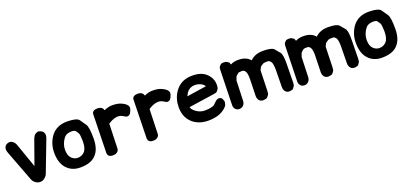

<svg xmlns="http://www.w3.org/2000/svg" viewBox="18 -1332 4576 2153"><g transform="rotate(-20 2306.0 -255.0)"><path d="M50.3 -509.3Q30.8 -500.5 26.1 -492.2Q21.5 -483.9 16.8 -475.3Q12.2 -466.8 12.7 -449.7Q13.2 -432.1 22 -409.7L162.1 -40.5Q171.4 -15.1 198.2 4.4Q222.7 22 251.5 22Q281.7 22 303.7 3.9Q330.6 -17.6 339.4 -40.5L480.5 -409.7Q489.3 -432.1 489.7 -449.7Q490.2 -468.3 481 -483.9Q470.2 -501 451.7 -509.3Q421.9 -522 409.4 -515.6Q397 -509.3 384.5 -502.9Q372.1 -496.6 356.4 -463.9Q354 -458 353 -455.6L250.5 -167.5L149.4 -455.6Q137.2 -490.7 107.9 -507.8Q82 -522.9 50.3 -509.3Z M768.1 -390.6Q809.6 -391.6 820.8 -375.5Q832 -359.4 843 -343.3Q854 -327.1 855.5 -251Q855.5 -245.6 855.5 -239.7Q855 -155.8 819.3 -120.1Q786.6 -87.9 739.3 -87.9Q699.2 -87.9 667 -120.1Q634.8 -152.3 634.8 -220.7Q635.3 -293 683.1 -354.5Q710.4 -389.2 768.1 -390.6ZM572.8 -426.8Q509.3 -341.8 509.3 -231.9Q509.3 -115.2 563.5 -49.8Q625 23.4 728.5 23.9Q868.2 24.9 927.7 -51.8Q979.5 -114.7 980 -231.9Q980.5 -366.7 955.6 -402.8Q930.7 -439 905.5 -475.1Q880.4 -511.2 765.6 -512.2Q640.6 -513.2 572.8 -426.8Z M1132.8 -534.2Q1104.5 -534.2 1086.9 -522.5Q1069.3 -509.8 1068.8 -488.8L1058.1 -33.2Q1057.6 -6.8 1073.2 7.3Q1087.4 20.5 1118.2 21Q1149.9 21.5 1168.9 7.8Q1191.4 -8.3 1192.4 -31.2L1201.7 -327.1Q1251 -359.4 1289.6 -367.2Q1338.9 -377.4 1374.5 -355Q1401.9 -337.9 1408.2 -335.9Q1425.3 -331.1 1440.4 -338.9Q1456.1 -347.2 1466.8 -369.6Q1470.7 -377 1478.5 -400.4Q1496.1 -450.7 1410.6 -490.2Q1366.2 -511.2 1296.9 -510.3Q1255.9 -509.3 1203.6 -486.8Q1197.8 -512.7 1176.3 -524.9Q1159.7 -534.2 1132.8 -534.2Z M1613.3 -534.2Q1585 -534.2 1567.4 -522.5Q1549.8 -509.8 1549.3 -488.8L1538.6 -33.2Q1538.1 -6.8 1553.7 7.3Q1567.9 20.5 1598.6 21Q1630.4 21.5 1649.4 7.8Q1671.9 -8.3 1672.9 -31.2L1682.1 -327.1Q1731.4 -359.4 1770 -367.2Q1819.3 -377.4 1855 -355Q1882.3 -337.9 1888.7 -335.9Q1905.8 -331.1 1920.9 -338.9Q1936.5 -347.2 1947.3 -369.6Q1951.2 -377 1959 -400.4Q1976.6 -450.7 1891.1 -490.2Q1846.7 -511.2 1777.3 -510.3Q1736.3 -509.3 1684.1 -486.8Q1678.2 -512.7 1656.7 -524.9Q1640.1 -534.2 1613.3 -534.2Z M2419.9 -238.8Q2449.7 -243.2 2458 -254.2Q2466.3 -265.1 2474.6 -275.9Q2482.9 -286.6 2483.9 -319.8Q2486.8 -399.4 2427.2 -458Q2362.3 -522 2236.3 -515.1Q2114.7 -508.3 2047.9 -409.7Q1995.6 -332.5 1995.6 -231.9Q1996.1 -106.9 2080.1 -37.6Q2150.4 20 2256.3 21Q2394 22 2468.8 -47.4Q2492.2 -68.8 2495.4 -82Q2498.5 -95.2 2501.7 -108.4Q2504.9 -121.6 2492.2 -149.4Q2485.4 -163.6 2478.5 -166.7Q2471.7 -169.9 2464.8 -173.1Q2458 -176.3 2442.4 -172.9Q2428.2 -169.9 2421.6 -164.6Q2415 -159.2 2408.2 -153.6Q2401.4 -147.9 2383.3 -128.9Q2356 -100.1 2262.2 -99.1Q2200.7 -98.6 2150.9 -138.7Q2116.7 -166.5 2110.8 -193.4ZM2149.4 -354Q2187 -406.2 2251.5 -406.2Q2294.4 -406.2 2333 -382.8Q2353.5 -370.1 2362.8 -351.1L2128.9 -315.9Q2143.1 -344.7 2149.4 -354Z M2641.6 -534.2Q2613.3 -534.2 2604.7 -525.4Q2596.2 -516.6 2587.4 -507.6Q2578.6 -498.5 2577.6 -472.2L2566.9 -53.2Q2566.4 -23.4 2582 -4.4Q2599.6 16.6 2627.4 17.1Q2658.7 17.6 2677.7 -2Q2698.2 -22.9 2699.2 -55.2L2707.5 -292.5Q2720.2 -336.9 2731.4 -346.4Q2742.7 -356 2753.9 -365.2Q2765.1 -374.5 2800.8 -373.5Q2814 -373 2818.8 -370.1Q2823.7 -367.2 2828.4 -364.3Q2833 -361.3 2836.9 -354.7Q2840.8 -348.1 2844.7 -341.3Q2848.6 -334.5 2852.5 -310.5Q2856.4 -285.6 2855.5 -252.9L2850.1 -59.6Q2849.6 -27.3 2866.2 -5.4Q2882.8 16.1 2914.1 16.6Q2919.4 16.6 2924.8 16.1Q2957 13.2 2965.8 2Q2974.6 -9.3 2983.4 -20.5Q2992.2 -31.7 2993.2 -66.9L2999.5 -286.1Q3000 -305.7 3000.5 -309.6Q3015.1 -345.7 3027.8 -353.8Q3040.5 -361.8 3053.2 -369.9Q3065.9 -377.9 3106 -377Q3119.1 -376.5 3124.3 -373.5Q3129.4 -370.6 3134.5 -367.4Q3139.6 -364.3 3143.8 -357.4Q3147.9 -350.6 3151.9 -343.5Q3155.8 -336.4 3159.7 -311.5Q3163.6 -286.1 3163.1 -251.5L3160.2 -52.2Q3160.2 -19 3177.2 2Q3193.4 22.9 3223.1 23.4Q3228 23.4 3233.4 22.9Q3263.7 20 3272 8.5Q3280.3 -2.9 3288.3 -14.2Q3296.4 -25.4 3296.9 -56.2L3300.3 -280.3Q3302.2 -388.7 3277.6 -417.7Q3252.9 -446.8 3228.3 -475.8Q3203.6 -504.9 3099.6 -505.4Q3002.4 -505.9 2945.3 -448.2Q2897.9 -506.3 2799.8 -505.4Q2750 -504.9 2710 -484.4Q2705.1 -508.3 2695.3 -514.9Q2685.5 -521.5 2675.8 -527.8Q2666 -534.2 2641.6 -534.2Z M3418.5 -534.2Q3390.1 -534.2 3381.6 -525.4Q3373 -516.6 3364.3 -507.6Q3355.5 -498.5 3354.5 -472.2L3343.8 -53.2Q3343.3 -23.4 3358.9 -4.4Q3376.5 16.6 3404.3 17.1Q3435.5 17.6 3454.6 -2Q3475.1 -22.9 3476.1 -55.2L3484.4 -292.5Q3497.1 -336.9 3508.3 -346.4Q3519.5 -356 3530.8 -365.2Q3542 -374.5 3577.6 -373.5Q3590.8 -373 3595.7 -370.1Q3600.6 -367.2 3605.2 -364.3Q3609.9 -361.3 3613.8 -354.7Q3617.7 -348.1 3621.6 -341.3Q3625.5 -334.5 3629.4 -310.5Q3633.3 -285.6 3632.3 -252.9L3627 -59.6Q3626.5 -27.3 3643.1 -5.4Q3659.7 16.1 3690.9 16.6Q3696.3 16.6 3701.7 16.1Q3733.9 13.2 3742.7 2Q3751.5 -9.3 3760.3 -20.5Q3769 -31.7 3770 -66.9L3776.4 -286.1Q3776.9 -305.7 3777.3 -309.6Q3792 -345.7 3804.7 -353.8Q3817.4 -361.8 3830.1 -369.9Q3842.8 -377.9 3882.8 -377Q3896 -376.5 3901.1 -373.5Q3906.2 -370.6 3911.4 -367.4Q3916.5 -364.3 3920.7 -357.4Q3924.8 -350.6 3928.7 -343.5Q3932.6 -336.4 3936.5 -311.5Q3940.4 -286.1 3939.9 -251.5L3937 -52.2Q3937 -19 3954.1 2Q3970.2 22.9 4000 23.4Q4004.9 23.4 4010.3 22.9Q4040.5 20 4048.8 8.5Q4057.1 -2.9 4065.2 -14.2Q4073.2 -25.4 4073.7 -56.2L4077.1 -280.3Q4079.1 -388.7 4054.4 -417.7Q4029.8 -446.8 4005.1 -475.8Q3980.5 -504.9 3876.5 -505.4Q3779.3 -505.9 3722.2 -448.2Q3674.8 -506.3 3576.7 -505.4Q3526.9 -504.9 3486.8 -484.4Q3481.9 -508.3 3472.2 -514.9Q3462.4 -521.5 3452.6 -527.8Q3442.9 -534.2 3418.5 -534.2Z M4367.7 -390.6Q4409.2 -391.6 4420.4 -375.5Q4431.6 -359.4 4442.6 -343.3Q4453.6 -327.1 4455.1 -251Q4455.1 -245.6 4455.1 -239.7Q4454.6 -155.8 4418.9 -120.1Q4386.2 -87.9 4338.9 -87.9Q4298.8 -87.9 4266.6 -120.1Q4234.4 -152.3 4234.4 -220.7Q4234.9 -293 4282.7 -354.5Q4310.1 -389.2 4367.7 -390.6ZM4172.4 -426.8Q4108.9 -341.8 4108.9 -231.9Q4108.9 -115.2 4163.1 -49.8Q4224.6 23.4 4328.1 23.9Q4467.8 24.9 4527.3 -51.8Q4579.1 -114.7 4579.6 -231.9Q4580.1 -366.7 4555.2 -402.8Q4530.3 -439 4505.1 -475.1Q4480 -511.2 4365.2 -512.2Q4240.2 -513.2 4172.4 -426.8Z"/></g></svg>

Font: Comic Relief
Style: Bold
Weight: 700
Designer: Jeff Davis
Foundry: Loudifier
Version: Version 1.200; ttfautohint (v1.8.4.7-5d5b)